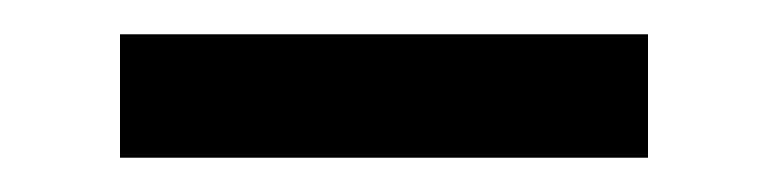

<svg xmlns="http://www.w3.org/2000/svg" viewBox="-20 -312 448 112"><path d="M358 -220H50V-292H358Z"/></svg>

Font: Imprima
Style: Regular
Weight: 400
Version: Version 1.001